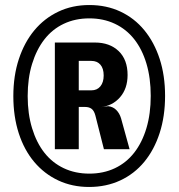

<svg xmlns="http://www.w3.org/2000/svg" viewBox="-20 -734 710 763"><path d="M334 9Q267 9 211.5 -17Q156 -43 116 -90.5Q76 -138 54.5 -204.5Q33 -271 33 -352Q33 -433 55 -499.5Q77 -566 116.5 -613.5Q156 -661 211.5 -687.5Q267 -714 335 -714Q403 -714 458.5 -688Q514 -662 553.5 -614Q593 -566 614.5 -500Q636 -434 636 -353Q636 -272 614.5 -205.5Q593 -139 553.5 -91Q514 -43 458 -17Q402 9 334 9ZM335 -44Q391 -44 436.5 -65.5Q482 -87 513.5 -127.5Q545 -168 562 -225Q579 -282 579 -353Q579 -424 562 -481Q545 -538 513.5 -578Q482 -618 436.5 -639.5Q391 -661 335 -661Q279 -661 233.5 -639.5Q188 -618 156.5 -577.5Q125 -537 107.5 -480Q90 -423 90 -352Q90 -282 107.5 -224.5Q125 -167 156.5 -127Q188 -87 233.5 -65.5Q279 -44 335 -44ZM198 -141V-565H357Q416 -565 451.5 -531Q487 -497 487 -436Q487 -382 457 -347.5Q427 -313 379 -308L410 -312Q429 -310 442 -297Q455 -284 461 -264L495 -141H393L359 -275Q354 -294 344 -301.5Q334 -309 318 -309H283L293 -320V-141ZM293 -375H343Q366 -375 379 -391Q392 -407 392 -434Q392 -462 379 -477Q366 -492 343 -492H293Z"/></svg>

Font: Nunito Sans 10pt Condensed ExtraBold
Style: Regular
Weight: 800
Width: 3
Designer: Vernon Adams
Foundry: Vernon Adams
Version: Version 3.101;gftools[0.9.27]